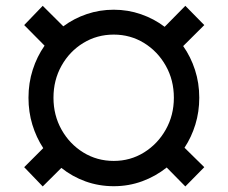

<svg xmlns="http://www.w3.org/2000/svg" viewBox="-20 -636 791 666"><path d="M78.8 -296.9Q78.8 -348.4 93.6 -394.2Q108.3 -440 134.6 -477.6L63.9 -549L128.2 -615.8L199.6 -544.7Q236.5 -572.1 281.1 -587.2Q325.6 -602.3 374.6 -602.3Q424 -602.3 469.1 -586.6Q514.2 -571 551.1 -543L622.9 -615.8L688.6 -549L615.4 -476.2Q641.7 -438.9 656.4 -393.5Q671.2 -348 671.2 -296.9Q671.2 -248.2 657.7 -204.2Q644.2 -160.2 620 -123.6L688.6 -56.1L622.9 10.7L558.2 -55Q520.2 -24.5 473.4 -7.3Q426.5 9.9 374.6 9.9Q323.2 9.9 276.8 -6.7Q230.5 -23.4 192.8 -53.6L128.2 10.7L63.9 -56.1L130 -122.2Q105.8 -159.1 92.3 -203.3Q78.8 -247.5 78.8 -296.9ZM165.5 -296.9Q165.5 -236.2 193.4 -186.4Q221.2 -136.7 268.8 -107.2Q316.4 -77.8 374.6 -77.8Q432.2 -77.8 479.6 -107.2Q527 -136.7 555 -186.4Q583.1 -236.2 583.1 -296.9Q583.1 -358.3 555 -408Q527 -457.7 479.6 -486.9Q432.2 -516 374.6 -516Q316.4 -516 268.8 -486.9Q221.2 -457.7 193.4 -408Q165.5 -358.3 165.5 -296.9Z"/></svg>

Font: Inter UI Semi Bold
Style: Regular
Weight: 600
Designer: Rasmus Andersson
Foundry: rsms
Version: 3.2;8d6f07862